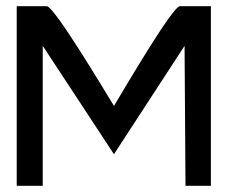

<svg xmlns="http://www.w3.org/2000/svg" viewBox="-20 -600 736 620"><path d="M34 0H118V-452L348 -102L576 -452L579 0H661V-580H561C537 -580 379 -309 348 -258C318 -307 155 -580 131 -580H34Z"/></svg>

Font: Charger Sport
Style: DfBdExt
Weight: 400
Designer: Jasper
Foundry: Cannot Into Space Fonts
Version: Version 1.1